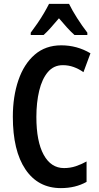

<svg xmlns="http://www.w3.org/2000/svg" viewBox="-20 -957 509 987"><path d="M303 -622Q256 -622 226 -586.5Q196 -551 181.5 -490.5Q167 -430 167 -356Q167 -230 204.5 -161.5Q242 -93 309 -93Q341 -93 369.5 -102.5Q398 -112 425 -127V-22Q368 10 293 10Q176 10 111 -86Q46 -182 46 -357Q46 -461 74.5 -544.5Q103 -628 158.5 -676Q214 -724 295 -724Q376 -724 445 -683L409 -586Q385 -603 358.5 -612.5Q332 -622 303 -622ZM335 -937Q351 -904 376.5 -864Q402 -824 429 -789V-777H363Q344 -794 324.5 -815.5Q305 -837 283 -863Q261 -837 240.5 -814Q220 -791 204 -777H138V-789Q154 -810 172.5 -837Q191 -864 206.5 -890.5Q222 -917 232 -937Z"/></svg>

Font: Noto Sans ExtraCondensed SemiBold
Style: Regular
Weight: 600
Width: 2
Designer: Monotype Design Team
Foundry: Monotype Imaging Inc.
Version: Version 2.013; ttfautohint (v1.8.4.7-5d5b)